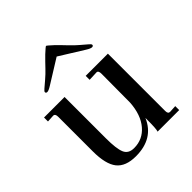

<svg xmlns="http://www.w3.org/2000/svg" viewBox="-185 -766 893 893"><g transform="rotate(-45 262.0 -319.5)"><path d="M106 -501Q106 -505 116.5 -514Q127 -523 147.5 -540.5Q168 -558 185 -576L208 -600L232 -624Q259 -649 262 -649Q265 -649 292 -624L316 -600L339 -576Q356 -558 376.5 -540.5Q397 -523 407.5 -514Q418 -505 418 -501Q418 -493 409 -493Q400 -493 381 -505L262 -579L143 -505Q124 -493 115 -493Q106 -493 106 -501ZM453 -24 489 -26V0H347Q352 -12 352 -72V-85Q311 10 195 10Q128 10 98.5 -27Q69 -64 69 -148V-376Q69 -396 56 -396L20 -394V-420H155V-148Q155 -80 167 -51.5Q179 -23 216 -23Q273 -23 310 -66.5Q347 -110 352 -186L353 -375Q353 -396 341 -396L294 -394V-420H440V-43Q440 -24 453 -24ZM353 -220V-226Z"/></g></svg>

Font: Unna
Style: Regular
Weight: 400
Designer: Jorge de Buen U.
Foundry: Omnibus-Type
Version: Version 2.006;PS 002.006;hotconv 1.0.70;makeotf.lib2.5.58329